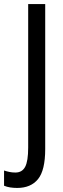

<svg xmlns="http://www.w3.org/2000/svg" viewBox="-69 -734 313 947"><path d="M16 193Q-2 193 -18.5 190.5Q-35 188 -49 182V107Q-37 111 -23 114Q-9 117 7 117Q40 117 55 89Q70 61 70 -6V-714H154V1Q154 106 118.5 149.5Q83 193 16 193Z"/></svg>

Font: Noto Sans Lao ExtraCondensed
Style: Regular
Weight: 400
Width: 2
Designer: Monotype Design Team
Foundry: Monotype Imaging Inc.
Version: Version 2.004; ttfautohint (v1.8.4.7-5d5b)